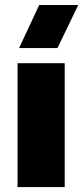

<svg xmlns="http://www.w3.org/2000/svg" viewBox="-20 -755 336 775"><path d="M241.2 -500V0H50.8V-500ZM57.1 -561 138.2 -734.9H295.9L211.9 -561Z"/></svg>

Font: Human Sans Black
Style: Regular
Weight: 800
Designer: Tim Radville
Foundry: Continuum
Version: Version 1.000;FEAKit 1.0